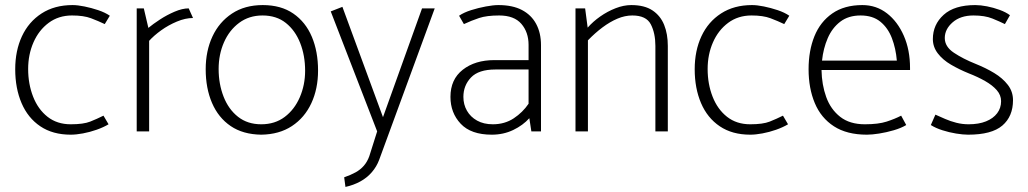

<svg xmlns="http://www.w3.org/2000/svg" viewBox="-20 -518 4054 757"><path d="M388 -62Q362 -49 335.5 -38.5Q309 -28 259 -28Q205 -28 167.5 -57.5Q130 -87 110.5 -137Q91 -187 91 -246Q91 -303 112 -351Q133 -399 172 -428Q211 -457 264 -457Q310 -457 339 -446Q368 -435 393 -423L413 -456Q394 -469 367 -478Q340 -487 313 -492.5Q286 -498 266 -498Q195 -498 144 -465Q93 -432 66.5 -375Q40 -318 40 -245Q40 -170 65 -111.5Q90 -53 139 -20Q188 13 259 13Q280 13 307 8Q334 3 361 -6.5Q388 -16 408 -28Z M568 0V-357Q587 -378 615.5 -398.5Q644 -419 677.5 -433Q711 -447 741 -447L724 -485Q699 -485 668.5 -472Q638 -459 610.5 -441Q583 -423 565 -408L547 -485H519V0Z M1010 13Q938 12 889.5 -21Q841 -54 816 -112Q791 -170 791 -245Q791 -317 817.5 -374Q844 -431 894.5 -464.5Q945 -498 1016 -498Q1088 -498 1136.5 -464.5Q1185 -431 1209.5 -373Q1234 -315 1234 -240Q1234 -168 1207.5 -111Q1181 -54 1131 -21Q1081 12 1010 13ZM1010 -28Q1064 -28 1102.5 -57Q1141 -86 1162 -134.5Q1183 -183 1183 -239Q1183 -299 1163.5 -348.5Q1144 -398 1107 -427.5Q1070 -457 1015 -457Q962 -457 923 -428Q884 -399 863 -351Q842 -303 842 -246Q842 -187 861.5 -137Q881 -87 918.5 -57.5Q956 -28 1010 -28Z M1436 98Q1428 120 1414.5 135.5Q1401 151 1382 161.5Q1363 172 1337 181L1342 219Q1374 212 1400.5 197.5Q1427 183 1446 161Q1465 139 1475 112L1694 -485H1644L1490 -56L1330 -491L1284 -473L1467 0Z M1807 -136Q1807 -181 1837 -212.5Q1867 -244 1933 -244H2064V-109Q2041 -75 2005.5 -51.5Q1970 -28 1923 -28Q1887 -28 1861 -42.5Q1835 -57 1821 -81.5Q1807 -106 1807 -136ZM1809 -423Q1839 -437 1869 -447Q1899 -457 1948 -457Q2007 -457 2035.5 -424Q2064 -391 2064 -341V-281H1929Q1853 -281 1804.5 -243Q1756 -205 1756 -136Q1756 -73 1796.5 -30Q1837 13 1919 13Q1965 13 2003.5 -5.5Q2042 -24 2067 -52L2075 0H2113V-340Q2113 -388 2094 -423.5Q2075 -459 2038 -478.5Q2001 -498 1945 -498Q1925 -498 1895.5 -492.5Q1866 -487 1837.5 -478Q1809 -469 1790 -456Z M2298 0V-359Q2326 -388 2355.5 -410Q2385 -432 2414.5 -444.5Q2444 -457 2473 -457Q2528 -457 2546 -422Q2564 -387 2564 -337V0H2613V-337Q2613 -384 2598.5 -420Q2584 -456 2552.5 -477Q2521 -498 2469 -498Q2439 -498 2407 -485.5Q2375 -473 2346.5 -453Q2318 -433 2297 -409L2287 -485H2249V0Z M3067 -62Q3041 -49 3014.5 -38.5Q2988 -28 2938 -28Q2884 -28 2846.5 -57.5Q2809 -87 2789.5 -137Q2770 -187 2770 -246Q2770 -303 2791 -351Q2812 -399 2851 -428Q2890 -457 2943 -457Q2989 -457 3018 -446Q3047 -435 3072 -423L3092 -456Q3073 -469 3046 -478Q3019 -487 2992 -492.5Q2965 -498 2945 -498Q2874 -498 2823 -465Q2772 -432 2745.5 -375Q2719 -318 2719 -245Q2719 -170 2744 -111.5Q2769 -53 2818 -20Q2867 13 2938 13Q2959 13 2986 8Q3013 3 3040 -6.5Q3067 -16 3087 -28Z M3568 -242V-250Q3568 -321 3543.5 -377Q3519 -433 3477 -465.5Q3435 -498 3380 -498Q3309 -498 3261.5 -465Q3214 -432 3191 -375Q3168 -318 3168 -245Q3168 -170 3192.5 -111.5Q3217 -53 3268 -20Q3319 13 3398 13Q3418 13 3446.5 8.5Q3475 4 3504 -4.5Q3533 -13 3553 -25L3533 -62Q3508 -49 3475.5 -38.5Q3443 -28 3390 -28Q3330 -28 3292.5 -57.5Q3255 -87 3237.5 -135.5Q3220 -184 3219 -242ZM3221 -279Q3226 -327 3243.5 -367.5Q3261 -408 3293 -432.5Q3325 -457 3373 -457Q3421 -457 3451 -432.5Q3481 -408 3496.5 -367.5Q3512 -327 3516 -279Z M3650 -25Q3669 -13 3695.5 -4.5Q3722 4 3749.5 8.5Q3777 13 3797 13Q3890 13 3932 -23Q3974 -59 3974 -123Q3974 -157 3953.5 -183.5Q3933 -210 3900 -230Q3867 -250 3827 -266Q3777 -286 3741 -310Q3705 -334 3705 -368Q3705 -403 3736 -430Q3767 -457 3818 -457Q3863 -457 3892.5 -445Q3922 -433 3942 -423L3962 -458Q3946 -470 3921.5 -479Q3897 -488 3871.5 -493Q3846 -498 3825 -498Q3743 -498 3700.5 -459.5Q3658 -421 3658 -364Q3658 -333 3677.5 -307.5Q3697 -282 3729.5 -263Q3762 -244 3799 -229Q3835 -215 3864 -198.5Q3893 -182 3910 -162.5Q3927 -143 3927 -119Q3927 -92 3911.5 -71.5Q3896 -51 3867.5 -39.5Q3839 -28 3799 -28Q3774 -28 3750.5 -34Q3727 -40 3706.5 -49Q3686 -58 3668 -66Z"/></svg>

Font: Catamaran Thin Thin
Style: Regular
Weight: 250
Version: Version 2.000